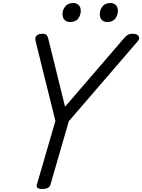

<svg xmlns="http://www.w3.org/2000/svg" viewBox="-20 -1238 942 1272"><path d="M260 14Q216 14 224 -14L347 -437L215 -969Q211 -988 221 -1000.5Q231 -1013 256 -1014Q279 -1015 287.5 -1007Q296 -999 300 -981L411 -531L801 -984Q815 -1001 828 -1008Q841 -1015 864 -1014Q890 -1013 899 -997.5Q908 -982 891 -963L436 -435L314 -14Q306 14 260 14ZM444 -1092Q423 -1092 408.5 -1105.5Q394 -1119 394 -1145Q394 -1172 412 -1195Q430 -1218 466 -1218Q486 -1218 500.5 -1205Q515 -1192 515 -1166Q515 -1138 498 -1115Q481 -1092 444 -1092ZM690 -1092Q669 -1092 655 -1105.5Q641 -1119 641 -1145Q641 -1172 658.5 -1195Q676 -1218 712 -1218Q733 -1218 747 -1205Q761 -1192 761 -1166Q761 -1138 744 -1115Q727 -1092 690 -1092Z"/></svg>

Font: Playwrite AU QLD
Style: Regular
Weight: 400
Designer: Veronika Burian, José Scaglione
Foundry: TypeTogether
Version: Version 1.002